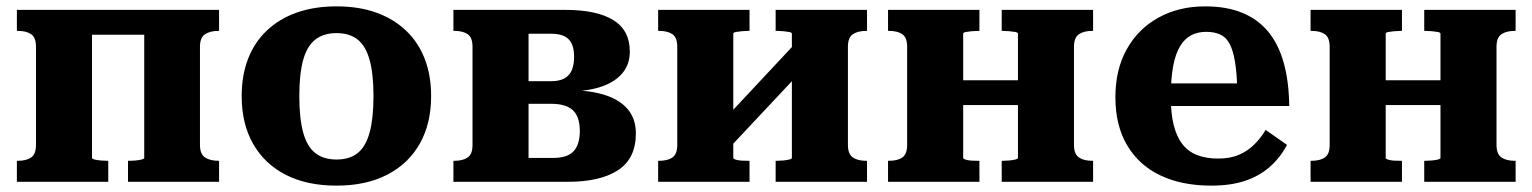

<svg xmlns="http://www.w3.org/2000/svg" viewBox="-20 -571 4813 603"><path d="M93 -116V-424Q93 -453 78 -463.5Q63 -474 36 -474H33V-540H269V-75Q269 -72 277 -70Q285 -68 296 -67Q307 -66 316 -66H320V0H33V-66H36Q63 -66 78 -76.5Q93 -87 93 -116ZM433 -75V-540H668V-474H666Q640 -474 624 -463.5Q608 -453 608 -424V-116Q608 -87 624 -76.5Q640 -66 666 -66H668V0H382V-66H385Q395 -66 406 -67Q417 -68 425 -70Q433 -72 433 -75ZM198 -462V-540H508V-462Z M1334 -269Q1334 -183 1298.5 -120Q1263 -57 1196.5 -22.5Q1130 12 1037 12Q943 12 876.5 -22.5Q810 -57 774.5 -120Q739 -183 739 -269Q739 -334 759 -386Q779 -438 818 -475Q857 -512 912 -531.5Q967 -551 1037 -551Q1107 -551 1161.5 -531.5Q1216 -512 1255 -475Q1294 -438 1314 -386Q1334 -334 1334 -269ZM920 -269Q920 -200 932 -155.5Q944 -111 970 -90.5Q996 -70 1037 -70Q1078 -70 1103.5 -90.5Q1129 -111 1141 -155.5Q1153 -200 1153 -269Q1153 -338 1141 -382Q1129 -426 1103.5 -446.5Q1078 -467 1037 -467Q996 -467 970 -446.5Q944 -426 932 -382Q920 -338 920 -269Z M1404 -540H1755Q1854 -540 1906 -508Q1958 -476 1958 -409Q1958 -369 1935 -341.5Q1912 -314 1870.5 -299.5Q1829 -285 1772 -284L1793 -310V-262L1774 -288Q1834 -287 1880 -272.5Q1926 -258 1951.5 -228Q1977 -198 1977 -152Q1977 -73 1921 -36.5Q1865 0 1763 0H1404V-66H1407Q1434 -66 1449 -76.5Q1464 -87 1464 -116V-424Q1464 -453 1449 -463.5Q1434 -474 1407 -474H1404ZM1640 -75H1717Q1762 -75 1781.5 -96Q1801 -117 1801 -160Q1801 -204 1779.5 -224.5Q1758 -245 1711 -245H1600V-316H1711Q1737 -316 1753 -325Q1769 -334 1776 -351Q1783 -368 1783 -393Q1783 -430 1766 -447.5Q1749 -465 1712 -465H1640Z M2107 -116V-424Q2107 -453 2092 -463.5Q2077 -474 2050 -474H2047V-540H2334V-474H2330Q2321 -474 2310 -473Q2299 -472 2291 -470.5Q2283 -469 2283 -465V-75Q2283 -72 2291 -69.5Q2299 -67 2310 -66.5Q2321 -66 2330 -66H2334V0H2047V-66H2050Q2077 -66 2092 -76.5Q2107 -87 2107 -116ZM2467 -75V-465Q2467 -469 2459 -470.5Q2451 -472 2440 -473Q2429 -474 2420 -474H2416V-540H2703V-474H2701Q2674 -474 2658.5 -463.5Q2643 -453 2643 -424V-116Q2643 -87 2658.5 -76.5Q2674 -66 2700 -66H2703V0H2416V-66H2420Q2429 -66 2440 -67Q2451 -68 2459 -70Q2467 -72 2467 -75ZM2270 -106 2220 -159 2479 -436 2529 -382Z M2829 -116V-424Q2829 -453 2814 -463.5Q2799 -474 2772 -474H2769V-540H3056V-474H3052Q3043 -474 3032 -473Q3021 -472 3013 -470.5Q3005 -469 3005 -465V-75Q3005 -72 3013 -69.5Q3021 -67 3032 -66.5Q3043 -66 3052 -66H3056V0H2769V-66H2772Q2799 -66 2814 -76.5Q2829 -87 2829 -116ZM3177 -75V-465Q3177 -469 3169 -470.5Q3161 -472 3150 -473Q3139 -474 3130 -474H3126V-540H3413V-474H3410Q3384 -474 3368.5 -463.5Q3353 -453 3353 -424V-116Q3353 -87 3368.5 -76.5Q3384 -66 3410 -66H3413V0H3126V-66H3130Q3139 -66 3150 -67Q3161 -68 3169 -70Q3177 -72 3177 -75ZM2938 -241V-319H3248V-241Z M3657 -267Q3657 -214 3666.5 -177Q3676 -140 3694.5 -117Q3713 -94 3741 -83.5Q3769 -73 3806 -73Q3844 -73 3871.5 -85Q3899 -97 3919.5 -117.5Q3940 -138 3955 -163L4022 -116Q4001 -76 3968 -47Q3935 -18 3890 -3Q3845 12 3784 12Q3692 12 3624.5 -20Q3557 -52 3520 -114.5Q3483 -177 3483 -266Q3483 -352 3518.5 -416Q3554 -480 3618 -515.5Q3682 -551 3765 -551Q3832 -551 3881 -531Q3930 -511 3962.5 -472Q3995 -433 4011.5 -374.5Q4028 -316 4029 -238H3615V-309H3887L3866 -281Q3865 -338 3859 -375Q3853 -412 3842 -433Q3831 -454 3812.5 -462.5Q3794 -471 3768 -471Q3742 -471 3721.5 -460.5Q3701 -450 3686.5 -426.5Q3672 -403 3664.5 -363.5Q3657 -324 3657 -267Z M4156 -116V-424Q4156 -453 4141 -463.5Q4126 -474 4099 -474H4096V-540H4383V-474H4379Q4370 -474 4359 -473Q4348 -472 4340 -470.5Q4332 -469 4332 -465V-75Q4332 -72 4340 -69.5Q4348 -67 4359 -66.5Q4370 -66 4379 -66H4383V0H4096V-66H4099Q4126 -66 4141 -76.5Q4156 -87 4156 -116ZM4504 -75V-465Q4504 -469 4496 -470.5Q4488 -472 4477 -473Q4466 -474 4457 -474H4453V-540H4740V-474H4737Q4711 -474 4695.5 -463.5Q4680 -453 4680 -424V-116Q4680 -87 4695.5 -76.5Q4711 -66 4737 -66H4740V0H4453V-66H4457Q4466 -66 4477 -67Q4488 -68 4496 -70Q4504 -72 4504 -75ZM4265 -241V-319H4575V-241Z"/></svg>

Font: Roboto Serif
Style: Bold
Weight: 700
Designer: Greg Gazdowicz
Foundry: Commercial Type
Version: Version 1.008